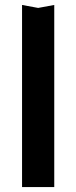

<svg xmlns="http://www.w3.org/2000/svg" viewBox="-20 -590 308 775"><path d="M69 -570 134 -558 199 -570V165H69Z"/></svg>

Font: Unbounded
Style: Regular
Weight: 400
Designer: Luke Prowse, Jean-Baptiste Morizot, Fátima Lázaro, Florian Runge
Foundry: NaN
Version: Version 1.701;gftools[0.9.28.dev5+ged2979d]